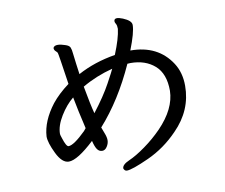

<svg xmlns="http://www.w3.org/2000/svg" viewBox="-84 -853 1168 995"><g transform="rotate(-10 500.0 -355.5)"><path d="M230 -139.2Q257.8 -139.2 321.8 -202.1L333 -215.8Q310.1 -313 296.9 -383.8Q258.8 -353 227.8 -302.5Q196.8 -252 196.8 -209Q196.8 -204.1 203.1 -186Q217.8 -139.2 230 -139.2ZM391.1 -284.2Q451.2 -361.8 485.1 -424.3Q519 -486.8 522 -495.1Q434.1 -472.2 360.8 -429.2Q378.9 -329.1 391.1 -284.2ZM505.9 38.1Q494.1 38.1 488.8 23.9Q488.8 3.9 526.4 -12.5Q564 -28.8 613 -64Q662.1 -99.1 704.1 -142.1Q794.9 -235.8 796.9 -331.1Q796.9 -420.9 747.6 -464.4Q698.2 -507.8 620.1 -507.8L604 -506.8Q523.9 -329.1 413.1 -205.1Q417 -193.8 425.5 -172.4Q434.1 -150.9 434.1 -134.8Q434.1 -118.2 423.6 -101.6Q413.1 -85 397.9 -85Q381.8 -85 371.8 -98.9Q361.8 -112.8 354 -145Q263.2 -60.1 217.8 -60.1Q182.1 -60.1 154.1 -117.9Q126 -175.8 126 -208Q130.9 -289.1 194.8 -372.1Q230 -416 285.2 -457Q261.2 -621.1 258.5 -625.5Q255.9 -629.9 248.5 -636.5Q241.2 -643.1 241.2 -653.8Q246.1 -666 265.1 -666Q280.8 -666 303.2 -658.2Q324.2 -651.9 329.1 -640.4Q334 -628.9 335.9 -606.9Q337.9 -585 342.5 -553Q347.2 -521 350.1 -497.1Q438 -544.9 547.9 -563Q581.1 -644 586.9 -693.8Q586.9 -711.9 581.5 -720.5Q576.2 -729 576.2 -734.9Q576.2 -749 591.8 -749Q602.1 -749 622.1 -741.2Q666 -723.1 666 -700.2Q666 -661.1 630.9 -571.8Q775.9 -571.8 846.2 -462.9Q878.9 -412.1 878.9 -342.8Q878.9 -213.9 782.2 -116.2Q711.9 -43 622.6 -2.4Q533.2 38.1 505.9 38.1Z"/></g></svg>

Font: LXGW WenKai Mono GB Screen
Style: Regular
Weight: 400
Monospace: yes
Designer: LXGW / Fontworks Inc.
Foundry: LXGW / Fontworks Inc.
Version: Version 1.510;January 18,2025